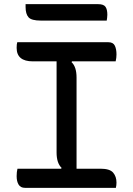

<svg xmlns="http://www.w3.org/2000/svg" viewBox="-20 -903 640 923"><path d="M537 0H100Q79 0 69.5 -15.5Q60 -31 60 -56Q60 -66 61 -75.5Q62 -85 64 -92H274L276 -96Q252 -119 252 -170V-608H138Q60 -608 60 -673Q60 -691 63 -700H501Q524 -700 532 -683.5Q540 -667 540 -641Q540 -634 539 -625Q538 -616 536 -608H326L324 -604Q348 -582 348 -530V-92H463Q508 -92 524 -73Q540 -54 540 -25Q540 -12 537 0ZM103 -883H452Q478 -883 487 -870.5Q496 -858 496 -832Q496 -825 495 -817.5Q494 -810 493 -804H177Q131 -804 117 -820Q103 -836 103 -869Z"/></svg>

Font: Recursive Mn Csl St
Style: Regular
Weight: 400
Monospace: yes
Version: Version 1.079;hotconv 1.0.112;makeotfexe 2.5.65598; ttfautoh